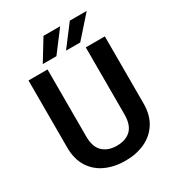

<svg xmlns="http://www.w3.org/2000/svg" viewBox="-211 -1032 1079 1172"><g transform="rotate(-30 328.5 -445.5)"><path d="M463.4 -710.9H597.7V-238.8Q597.7 -157.2 562.5 -101.8Q527.3 -46.4 466.8 -18.3Q406.2 9.8 329.1 9.8Q251 9.8 189.9 -18.3Q128.9 -46.4 94.2 -101.8Q59.6 -157.2 59.6 -238.8V-710.9H193.8V-238.8Q193.8 -164.6 230.5 -130.1Q267.1 -95.7 329.1 -95.7Q392.1 -95.7 427.7 -130.1Q463.4 -164.6 463.4 -238.8ZM349.1 -753.9 460.4 -900.9H579.6L449.2 -753.9ZM185.1 -753.9 274.9 -900.9H392.6L281.2 -753.9Z"/></g></svg>

Font: Vazirmatn UI SemiBold
Style: Regular
Weight: 600
Designer: Saber Rastikerdar
Foundry: Saber Rastikerdar
Version: Version 33.003